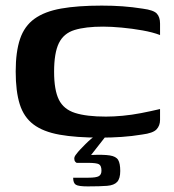

<svg xmlns="http://www.w3.org/2000/svg" viewBox="-20 -485 621 685"><path d="M36 -230Q36 -300 51.5 -346Q67 -392 103 -418Q139 -444 198 -454.5Q257 -465 343 -465Q382 -465 417 -462.5Q452 -460 490 -454Q528 -449 539.5 -436.5Q551 -424 551 -401V-360Q525 -370 488.5 -376.5Q452 -383 414.5 -386.5Q377 -390 348 -390Q285 -390 246 -378Q207 -366 190 -331Q173 -296 173 -229Q173 -164 190 -129.5Q207 -95 248 -82Q289 -69 358 -69Q385 -69 417.5 -72Q450 -75 483.5 -81.5Q517 -88 551 -96V-57Q551 -37 538.5 -23.5Q526 -10 487 -5Q451 1 414 3.5Q377 6 338 6Q251 6 192.5 -4.5Q134 -15 99.5 -41Q65 -67 50.5 -113Q36 -159 36 -230ZM293 180Q260 180 250.5 174Q241 168 241 149Q244 149 257.5 149Q271 149 295 149Q323 149 332.5 143.5Q342 138 342 124Q342 106 333 101Q324 96 294 96H254Q252 96 248.5 92Q245 88 245 80.5Q245 73 253 64Q258 57 266.5 48Q275 39 285 29Q295 19 305 10.5Q315 2 322 -1H359L305 68Q349 66 371.5 69.5Q394 73 401.5 85.5Q409 98 409 125Q409 152 398 164Q387 176 362 178Q337 180 293 180Z"/></svg>

Font: Genos SemiBold
Style: Regular
Weight: 600
Designer: Robert E. Leuschke
Foundry: Robert E. Leuschke
Version: Version 1.010